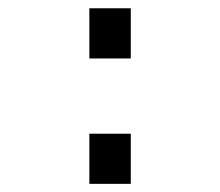

<svg xmlns="http://www.w3.org/2000/svg" viewBox="-20 -451 540 471"><path d="M199.2 -430.7H300.8V-307.6H199.2ZM199.2 -123H300.8V0H199.2Z"/></svg>

Font: BabelStone Xiangqi
Style: Regular
Weight: 400
Designer: Andrew West
Foundry: BabelStone
Version: Version 11.000 June 09, 2018